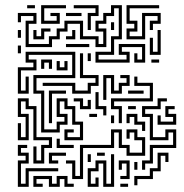

<svg xmlns="http://www.w3.org/2000/svg" viewBox="-20 -716 712 742"><path d="M349 -474V-516H409V-576H439V-684H421V-654H391V-624H361V-606H391V-534H349V-564H289V-624H241V-594H211V-564H181V-534H79V-636H109V-654H61V-630H49V-666H121V-624H91V-546H169V-576H199V-606H229V-636H301V-576H361V-546H379V-594H349V-636H379V-666H409V-696H451V-564H421V-504H361V-486H469V-504H439V-546H541V-474H499V-510H511V-486H529V-534H451V-516H481V-474ZM85 -684V-696H115V-684ZM139 -624V-696H235V-684H151V-636H199V-654H175V-666H211V-624ZM319 -600V-666H349V-684H265V-696H361V-654H331V-600ZM469 -564V-606H499V-624H469V-696H595V-684H481V-636H511V-594H481V-576H529V-666H601V-624H571V-600H559V-636H589V-654H541V-564ZM235 -654V-666H295V-654ZM409 -600V-630H421V-600ZM109 -564V-600H121V-576H139V-606H175V-594H151V-564ZM49 -570V-600H61V-570ZM235 -564V-576H259V-600H271V-564ZM559 -504V-570H571V-516H589V-600H601V-504ZM235 -534V-546H325V-534ZM49 -510V-540H61V-510ZM229 -174V-216H265V-204H241V-186H289V-234H259V-294H229V-324H211V-276H241V-234H211V-204H139V-354H109V-426H259V-504H91V-486H121V-444H61V-366H79V-420H91V-354H49V-456H109V-474H79V-516H271V-414H121V-366H151V-216H199V-246H229V-264H199V-336H241V-306H271V-246H301V-174ZM259 -354V-384H145V-396H271V-366H319V-396H349V-414H289V-510H301V-426H361V-384H331V-354ZM319 -480V-510H331V-480ZM139 -450V-486H181V-450H169V-474H151V-450ZM565 -474V-486H595V-474ZM199 -444V-480H211V-456H229V-480H241V-444ZM379 -330V-426H421V-366H439V-396H469V-414H445V-426H481V-384H451V-354H409V-414H391V-330ZM439 -240V-294H409V-336H559V-384H499V-420H511V-396H571V-324H421V-306H451V-240ZM169 -240V-366H235V-354H181V-240ZM475 -354V-366H535V-354ZM379 -270V-294H349V-360H361V-306H391V-270ZM109 -84V-150H121V-96H139V-156H169V-174H109V-294H79V-324H61V-276H91V-174H49V-240H61V-186H79V-264H49V-336H91V-306H121V-186H181V-144H151V-84ZM289 -294V-324H265V-336H301V-306H319V-330H331V-294ZM529 -60V-96H559V-156H649V-204H631V-174H559V-264H529V-306H589V-336H625V-324H601V-294H541V-276H571V-186H619V-216H661V-144H571V-84H541V-60ZM475 -294V-306H505V-294ZM589 -234V-270H601V-246H649V-264H619V-306H655V-294H631V-276H661V-234ZM325 -264V-276H355V-264ZM529 -210V-234H499V-264H481V-240H469V-276H511V-246H541V-210ZM409 -240V-270H421V-240ZM259 -24V-84H235V-96H271V-36H289V-156H409V-216H451V-156H481V-126H529V-174H499V-204H481V-180H469V-216H511V-186H541V-114H469V-144H439V-204H421V-144H301V-24ZM199 -144V-180H211V-156H265V-144ZM49 6V-96H79V-114H49V-156H85V-144H61V-126H91V-84H61V-6H79V-66H205V-54H91V6ZM169 -84V-126H235V-114H181V-96H205V-84ZM355 -114V-126H385V-114ZM499 0V-36H559V-66H589V-126H631V-90H619V-114H601V-54H571V-24H511V0ZM319 6V-66H349V-96H391V-6H409V-120H421V6H379V-84H361V-54H331V-6H349V-30H361V6ZM319 -90V-120H331V-90ZM445 -24V-36H469V-84H451V-60H439V-96H481V-24ZM499 -60V-90H511V-60ZM109 6V-36H181V-6H199V-36H241V-6H265V6H229V-24H211V6H169V-24H121V-6H145V6ZM445 6V-6H475V6Z"/></svg>

Font: Rubik Maze
Style: Regular
Weight: 400
Designer: Hubert and Fischer, NaN
Foundry: Hubert and Fischer, NaN
Version: Version 2.200